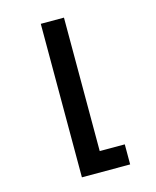

<svg xmlns="http://www.w3.org/2000/svg" viewBox="-111 -597 722 888"><g transform="rotate(-15 250.0 -152.5)"><path d="M170 215V-520H281V119H401V215Z"/></g></svg>

Font: Iosevka Fixed
Style: Bold
Weight: 700
Monospace: yes
Designer: Belleve Invis
Foundry: Belleve Invis
Version: Version 32.3.0